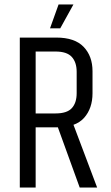

<svg xmlns="http://www.w3.org/2000/svg" viewBox="-20 -840 497 860"><path d="M68.7 -671.7H232.3Q314.7 -671.7 354.6 -630.1Q394.4 -588.6 394.4 -521V-422.3Q394.4 -354.7 356.7 -312.2Q318.9 -269.7 235.2 -269.7H139.7V0H68.7ZM229.6 -296.2H303.4L415.1 0H337ZM323.4 -518.3Q323.4 -561.1 301.5 -585.1Q279.5 -609.2 228.7 -609.2H139.7V-331.9H228.7Q280.2 -331.9 301.8 -355.7Q323.4 -379.5 323.4 -422.7ZM242.4 -820.1H309L249.8 -713H204Z"/></svg>

Font: Khand Variable Light
Style: Regular
Weight: 300
Designer: Satya Rajpurohit
Foundry: Indian Type Foundry
Version: Version 3.000